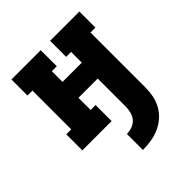

<svg xmlns="http://www.w3.org/2000/svg" viewBox="-207 -660 1015 1015"><g transform="rotate(-45 300.0 -152.5)"><path d="M274 225V105Q295 105 314.5 98Q334 91 347.5 76Q361 61 366.5 40.5Q372 20 372 0V-211H228V-120H265V0H46V-120H83V-410H46V-530H265V-410H228V-330H372V-410H335V-530H554V-410H517V0Q517 31 511 62Q505 93 489.5 120.5Q474 148 450 169Q426 190 397 202.5Q368 215 337 220Q306 225 274 225Z"/></g></svg>

Font: Iosevka Slab Heavy Extended
Style: Regular
Weight: 900
Width: 7
Monospace: yes
Designer: Belleve Invis
Foundry: Belleve Invis
Version: Version 11.1.0; ttfautohint (v1.8.3)